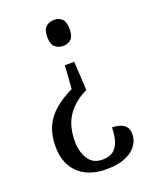

<svg xmlns="http://www.w3.org/2000/svg" viewBox="-138 -617 706 886"><g transform="rotate(-20 215.5 -174.5)"><path d="M267 -185Q218 -161 189 -129.5Q160 -98 148 -61Q136 -24 136 19Q136 72 159 107.5Q182 143 228 143Q263 143 282.5 127Q302 111 310.5 82.5Q319 54 319 18Q354 18 375.5 32.5Q397 47 397 78Q397 102 386 122.5Q375 143 354 158.5Q333 174 302 182.5Q271 191 230 191Q174 191 132 170.5Q90 150 67 109.5Q44 69 44 13Q44 -43 62 -83.5Q80 -124 116 -155.5Q152 -187 205 -212L213 -326H259ZM237 -540Q260 -540 275.5 -526Q291 -512 291 -476Q291 -440 275.5 -426Q260 -412 237 -412Q214 -412 197.5 -426Q181 -440 181 -476Q181 -512 197.5 -526Q214 -540 237 -540Z"/></g></svg>

Font: Noto Serif Condensed
Style: Regular
Weight: 400
Width: 3
Designer: Monotype Design Team
Foundry: Monotype Imaging Inc.
Version: Version 2.015